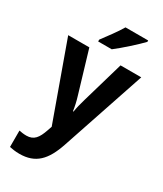

<svg xmlns="http://www.w3.org/2000/svg" viewBox="-244 -857 1011 1188"><g transform="rotate(30 262.0 -263.0)"><path d="M446 -756V-766H284C258 -721 213 -662 181 -619V-606H278C328 -644 411 -719 446 -756ZM1 -547 196 -5 185 27C164 88 141 121 87 121C68 121 49 118 35 115V232C54 236 77 240 106 240C221 240 279 178 322 51L523 -547H375L289 -251C279 -217 270 -182 266 -154H262C258 -184 250 -220 240 -252L152 -547Z"/></g></svg>

Font: Noto Sans Khmer SemiCondensed
Style: Bold
Weight: 700
Width: 4
Designer: Danh Hong and the Monotype Design Team
Foundry: Monotype Imaging Inc.
Version: Version 2.004